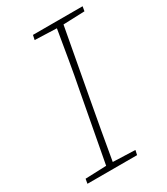

<svg xmlns="http://www.w3.org/2000/svg" viewBox="-171 -753 723 831"><g transform="rotate(-30 190.5 -338.0)"><path d="M128 -653 133 -676H381L377 -653L270 -649L208 -313Q195 -242 182 -170Q169 -98 157 -27L268 -23L263 0H15L19 -23L124 -27L187 -364Q201 -435 213 -506.5Q225 -578 237 -649Z"/></g></svg>

Font: Source Serif 4 SmText ExtraLight
Style: Italic
Weight: 200
Italic angle: -12°
Designer: Frank Grießhammer
Foundry: Adobe
Version: Version 4.005;hotconv 1.1.0;makeotfexe 2.6.0